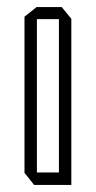

<svg xmlns="http://www.w3.org/2000/svg" viewBox="-20 -521 271 541"><path d="M84 -467V-501H154L181 -468V-467ZM76 0 49 -34V-35H146V0ZM49 -35V-474L83 -501H84V-35ZM146 0V-467H181V0Z"/></svg>

Font: Foldit ExtraLight
Style: Regular
Weight: 250
Version: Version 1.003